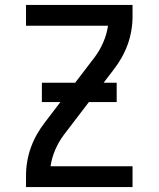

<svg xmlns="http://www.w3.org/2000/svg" viewBox="-20 -755 640 775"><path d="M85 0V-46Q85 -75 90 -104Q95 -133 105 -160.5Q115 -188 129.5 -213.5Q144 -239 162 -262L362 -524Q383 -552 397 -584.5Q411 -617 416 -651H85V-735H515V-689Q515 -660 510 -631Q505 -602 495 -574.5Q485 -547 470.5 -521.5Q456 -496 438 -473L238 -211Q217 -183 203 -150.5Q189 -118 184 -84H515V0ZM451 -343H149V-421H451Z"/></svg>

Font: Iosevka Fixed Curly Md Ex
Style: Regular
Weight: 500
Width: 7
Monospace: yes
Designer: Belleve Invis
Foundry: Belleve Invis
Version: Version 30.1.2